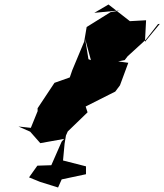

<svg xmlns="http://www.w3.org/2000/svg" viewBox="-20 -833 730 853"><path d="M344 -351 359 -359 464 -412 492 -426 513 -454 550 -554 426 -571 423 -551 373 -570 358 -661 389 -547 379 -535 534 -566 547 -583 628 -657 682 -726 690 -727 624 -647 629 -743 557 -739 462 -813 399 -776 515 -787 471 -779 365 -713 354 -648 301 -521 290 -489 222 -465 147 -352 148 -289 183 -275 169 -300 158 -366 117 -265 62 -271 114 -248 159 -197 265 -216 254 -204 208 -99 146 -97 109 -45 158 -25 238 0 254 -36 362 -59V-94L260 -120L267 -195L273 -231L281 -249L369 -334L350 -392L289 -321Z"/></svg>

Font: Hussar Lance
Style: Italic
Weight: 700
Foundry: Cannot Into Space Fonts, PlusOne Fonts
Version: Version 2.27